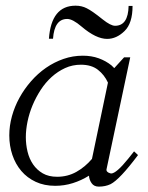

<svg xmlns="http://www.w3.org/2000/svg" viewBox="-20 -658 529 686"><path d="M365.7 -362.8Q353 -390.6 329.8 -408.7Q306.6 -426.8 269 -426.8Q238.8 -426.8 212.6 -414.8Q186.5 -402.8 164.6 -383.1Q142.6 -363.3 125.5 -336.9Q108.4 -310.5 96.4 -282Q84.5 -253.4 78.4 -223.9Q72.3 -194.3 72.3 -168Q72.3 -141.6 78.4 -116.2Q84.5 -90.8 98.1 -70.8Q111.8 -50.8 132.8 -38.6Q153.8 -26.4 184.1 -26.4Q221.7 -26.4 252.9 -43.9Q284.2 -61.5 308.6 -90.3ZM473.1 -104Q407.7 -16.6 375 0Q356.4 8.8 333 8.8Q315.9 8.8 307.4 -3.4Q298.8 -15.6 297.9 -30.3Q270.5 -13.2 240.2 -3.7Q210 5.9 177.2 5.9Q138.2 5.9 107.7 -8.3Q77.1 -22.5 56.2 -47.1Q35.2 -71.8 24.2 -104.5Q13.2 -137.2 13.2 -174.3Q13.2 -208.5 22.7 -242.9Q32.2 -277.3 49.6 -308.8Q66.9 -340.3 91.1 -367.9Q115.2 -395.5 144.5 -415.8Q173.8 -436 207 -447.5Q240.2 -459 275.9 -459Q307.1 -459 332.8 -449.7Q358.4 -440.4 378.4 -424.3L388.2 -414.6L423.3 -453.1H445.3L360.8 -54.2Q359.4 -48.8 362.8 -44.9Q366.2 -41 373 -39.1Q376 -38.1 377 -38.1Q395.5 -38.1 438 -90.8L459 -117.2ZM154.8 -519.5Q163.1 -637.7 250 -637.7Q272 -637.7 290 -628.4Q309.1 -619.1 347.2 -588.4Q375.5 -565.9 391.1 -565.9Q438 -565.9 439.5 -636.7H453.6Q453.6 -574.7 424.8 -546.9Q396 -519 362.8 -519Q323.2 -519 271.5 -563Q239.7 -590.3 220.2 -590.3Q174.3 -590.3 169.4 -519.5Z"/></svg>

Font: Atsinvsda
Style: Italic
Weight: 400
Italic angle: -12°
Designer: Al Webster
Foundry: Al Webster and Michael Everson
Version: Version 2.000